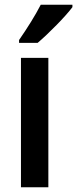

<svg xmlns="http://www.w3.org/2000/svg" viewBox="-20 -786 324 806"><path d="M284 -756V-766H151C128 -721 94 -667 60 -618V-606H138C184 -645 256 -718 284 -756ZM183 0V-543H68V0Z"/></svg>

Font: Noto Sans Gujarati UI Condensed SemiBold
Style: Regular
Weight: 600
Width: 3
Designer: Jelle Bosma - Monotype Design Team, Universal Thirst
Foundry: Monotype Imaging Inc.
Version: Version 2.106